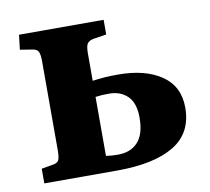

<svg xmlns="http://www.w3.org/2000/svg" viewBox="-63 -587 719 657"><g transform="rotate(-10 296.0 -258.0)"><path d="M40 0V-51L80 -58Q95 -60 100 -69Q105 -78 105 -105V-412Q105 -437 100 -446.5Q95 -456 80 -458L37 -465L43 -516H337V-465L292 -458Q276 -455 270 -446Q264 -437 264 -413V-317Q285 -320 305.5 -321.5Q326 -323 353 -323Q447 -323 503.5 -284.5Q560 -246 560 -172Q560 -83 490.5 -41.5Q421 0 294 0ZM305 -53Q350 -53 375 -80.5Q400 -108 400 -165Q400 -216 375.5 -240Q351 -264 311 -264Q285 -264 264 -261V-56Q283 -53 305 -53Z"/></g></svg>

Font: Literata 36pt
Style: Bold
Weight: 700
Designer: Latin by Veronika Burian and Jose Scaglione. Greek by Irene Vlachou. Cyrillic by Vera Evstafieva.
Foundry: TypeTogether
Version: Version 3.002